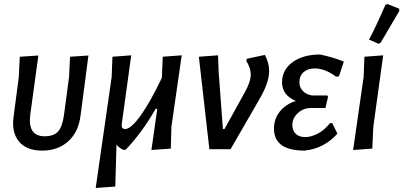

<svg xmlns="http://www.w3.org/2000/svg" viewBox="-20 -739 1998 951"><path d="M189 7Q112 7 74.5 -37.5Q37 -82 47 -159L73 -357L78 -458L170 -464L130 -172Q116 -64 201 -64Q246 -64 267.5 -87.5Q289 -111 297 -170L322 -357L327 -458L418 -464L379 -167Q369 -85 318 -39Q267 7 189 7Z M583 -124Q580 -100 600 -100Q628 -100 675 -164.5Q722 -229 781 -352L782 -357L786 -458L880 -465L829 -111L826 -3L730 4L759 -200H751Q682 -80 602 3H590Q568 -8 557 -23L551 185L454 192L533 -357L537 -458L630 -465Z M1292 -467Q1313 -428 1313 -387Q1313 -331 1268 -253L1122 0H1017L965 -458L1060 -465L1063 -383L1084 -100H1092L1191 -279Q1222 -333 1222 -371Q1222 -402 1200 -437L1203 -448Z M1489 7Q1337 7 1337 -102Q1337 -150 1366 -186.5Q1395 -223 1445 -239Q1377 -268 1377 -331Q1377 -393 1429 -431Q1481 -469 1566 -469Q1631 -455 1683 -434L1659 -361L1645 -359Q1590 -400 1539 -400Q1505 -400 1484 -382Q1463 -364 1463 -331Q1463 -306 1480 -288.5Q1497 -271 1526 -266H1601L1605 -260L1592 -204H1520Q1483 -204 1455.5 -179Q1428 -154 1428 -120Q1428 -91 1445.5 -75.5Q1463 -60 1491 -60Q1522 -60 1555.5 -78Q1589 -96 1614 -129H1626L1651 -77Q1587 -4 1489 7Z M1889 -715 1899 -719 1957 -696 1958 -685Q1930 -637 1865 -527L1855 -522L1808 -543Q1843 -609 1889 -715ZM1878 -465 1829 -111 1824 -3 1729 4 1781 -357 1785 -458Z"/></svg>

Font: Alegreya Sans SC Medium
Style: Italic
Weight: 500
Italic angle: -7°
Designer: Juan Pablo del Peral
Foundry: Huerta Tipografica
Version: Version 2.007